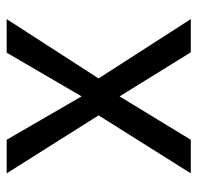

<svg xmlns="http://www.w3.org/2000/svg" viewBox="-28 -542 570 553"><g transform="rotate(-90 256.5 -265.0)"><path d="M255.9 -314.5 381.8 -530.3H478.5L307.6 -265.6L478.5 0H382.8L255.9 -205.1L130.9 0H34.2L201.2 -265.6L34.2 -530.3H130.9Z"/></g></svg>

Font: Pretendard
Style: Regular
Weight: 400
Designer: Base glyphs from Inter by Rasmus Andersson; Hangeul glyphs from Noto Sans CJK(Source Han Sans) by Jang Soo-young and Kan
Foundry: Kil Hyung-jin
Version: Version 1.309